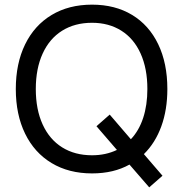

<svg xmlns="http://www.w3.org/2000/svg" viewBox="-20 -735 788 826"><path d="M599 -72 679 21 622 71 537 -27Q469 11 376 11Q276 11 202 -33.5Q128 -78 88 -160Q48 -242 48 -352Q48 -462 88 -544Q128 -626 202 -670.5Q276 -715 376 -715Q475 -715 548 -671Q621 -627 660.5 -545Q700 -463 700 -352Q700 -263 674 -191.5Q648 -120 599 -72ZM483 -90 395 -192 452 -242 543 -136Q578 -173 596 -228Q614 -283 614 -352Q614 -440 585 -504.5Q556 -569 502 -603Q448 -637 376 -637Q302 -637 247.5 -603Q193 -569 163.5 -504.5Q134 -440 134 -352Q134 -264 163.5 -199.5Q193 -135 247.5 -101Q302 -67 376 -67Q435 -67 483 -90Z"/></svg>

Font: CBA Beacon Sans
Style: Regular
Weight: 400
Designer: Wei Huang
Foundry: Wei Huang
Version: Version 1.002